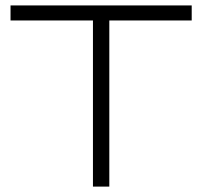

<svg xmlns="http://www.w3.org/2000/svg" viewBox="-20 -691 749 711"><path d="M384.8 -615.2V0H324.2V-615.2H19V-670.9H689.9V-615.2Z"/></svg>

Font: Syncopate
Style: Regular
Weight: 400
Width: 7
Version: Version 001.001